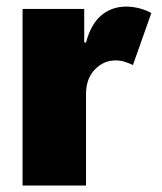

<svg xmlns="http://www.w3.org/2000/svg" viewBox="-20 -573 499 593"><path d="M49.7 0V-545.5H240.1V-441.8H245.7Q261 -499.3 293.3 -525.9Q325.6 -552.6 369.3 -552.6Q390.6 -552.6 410.9 -547.2Q431.1 -541.9 447.4 -532.7L390.6 -372.2Q378.6 -377.8 365.4 -382.1Q352.3 -386.4 336.6 -386.4Q300.1 -386.4 273.1 -358.5Q246.1 -330.6 245.7 -284.1V0Z"/></svg>

Font: Inter UI Black
Style: Regular
Weight: 900
Designer: Rasmus Andersson
Foundry: rsms
Version: 3.2;8d6f07862